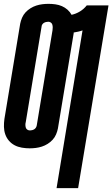

<svg xmlns="http://www.w3.org/2000/svg" viewBox="-27 -763 584 998"><path d="M267 215 402 -605Q391 -601 379.5 -598.5Q368 -596 356 -594Q356 -593 356 -592Q356 -591 356 -590L274 -95Q271 -80 264.5 -64.5Q258 -49 246.5 -36.5Q235 -24 220.5 -15Q206 -6 190.5 -1Q175 4 159 6Q143 8 127 8Q107 8 86.5 4.5Q66 1 49 -8Q32 -17 19.5 -31.5Q7 -46 0.5 -64.5Q-6 -83 -6.5 -103.5Q-7 -124 -4 -145L78 -640Q81 -655 87.5 -670.5Q94 -686 105.5 -698.5Q117 -711 131.5 -720Q146 -729 161.5 -734Q177 -739 193 -741Q209 -743 225 -743Q243 -743 261 -740.5Q279 -738 295 -731Q311 -724 324 -712.5Q337 -701 345 -686Q368 -691 388.5 -703.5Q409 -716 424 -735H537L379 215ZM129 -85Q134 -85 140 -86.5Q146 -88 151 -91Q156 -94 159.5 -99.5Q163 -105 164 -111L246 -606Q247 -613 247 -620.5Q247 -628 245 -635Q243 -642 237 -646Q231 -650 224 -650Q218 -650 212 -648.5Q206 -647 201 -644Q196 -641 192.5 -635.5Q189 -630 189 -624L107 -129Q105 -122 105 -114.5Q105 -107 107 -100Q109 -93 115 -89Q121 -85 129 -85Z"/></svg>

Font: Iosevka SS04 Heavy Oblique
Style: Regular
Weight: 900
Italic angle: -9°
Monospace: yes
Designer: Belleve Invis
Foundry: Belleve Invis
Version: Version 19.0.0; ttfautohint (v1.8.4)